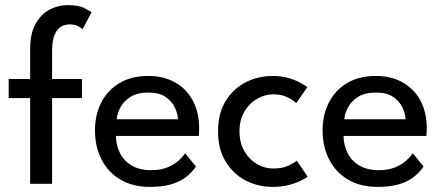

<svg xmlns="http://www.w3.org/2000/svg" viewBox="-20 -720 1735 752"><path d="M14 -410.5H98V-527Q98 -589.5 119.8 -627.5Q141.5 -665.5 175.2 -682.8Q209 -700 244.5 -700Q287.5 -700 310.8 -688Q334 -676 338.5 -672L303.5 -605.5Q301 -608.5 288 -616.5Q275 -624.5 252.5 -624.5Q236 -624.5 220.5 -616.5Q205 -608.5 194.5 -585.5Q184 -562.5 184 -517V-410.5H301V-336H184V0H98V-336H14Z M434 -187.5Q434.5 -150.5 450 -120Q465.5 -89.5 496.2 -71.5Q527 -53.5 572 -53.5Q610 -53.5 636.8 -64.8Q663.5 -76 680.5 -91.8Q697.5 -107.5 705 -120L747.5 -67.5Q731 -43.5 707.2 -25.5Q683.5 -7.5 649.5 2.2Q615.5 12 566.5 12Q500.5 12 452.2 -16.2Q404 -44.5 378 -94.8Q352 -145 352 -210Q352 -270 376.5 -318.2Q401 -366.5 447.8 -394.5Q494.5 -422.5 560.5 -422.5Q621 -422.5 665.8 -397.2Q710.5 -372 735.2 -326Q760 -280 760 -216Q760 -212 759.5 -201.8Q759 -191.5 758.5 -187.5ZM677 -253Q676.5 -273.5 665.2 -298Q654 -322.5 629 -340Q604 -357.5 561.5 -357.5Q517.5 -357.5 490.8 -340.5Q464 -323.5 451.5 -299.2Q439 -275 437 -253Z M1049.5 -60Q1088.5 -60 1112.5 -72.5Q1136.5 -85 1142.5 -90.5L1185 -28Q1180 -23.5 1161.2 -13.8Q1142.5 -4 1113.2 4Q1084 12 1047 12Q990.5 12 942 -13.2Q893.5 -38.5 863.8 -87Q834 -135.5 834 -205.5Q834 -276 863.8 -324.2Q893.5 -372.5 942 -397.5Q990.5 -422.5 1047 -422.5Q1083.5 -422.5 1112 -413.8Q1140.5 -405 1159 -394.5Q1177.5 -384 1183.5 -378.5L1140.5 -316Q1136.5 -320 1125.2 -328.2Q1114 -336.5 1095 -343.5Q1076 -350.5 1049.5 -350.5Q1017.5 -350.5 987.2 -333.2Q957 -316 937.5 -283.5Q918 -251 918 -205.5Q918 -160 937.5 -127.2Q957 -94.5 987.2 -77.2Q1017.5 -60 1049.5 -60Z M1325.5 -187.5Q1326 -150.5 1341.5 -120Q1357 -89.5 1387.8 -71.5Q1418.5 -53.5 1463.5 -53.5Q1501.5 -53.5 1528.2 -64.8Q1555 -76 1572 -91.8Q1589 -107.5 1596.5 -120L1639 -67.5Q1622.5 -43.5 1598.8 -25.5Q1575 -7.5 1541 2.2Q1507 12 1458 12Q1392 12 1343.8 -16.2Q1295.5 -44.5 1269.5 -94.8Q1243.5 -145 1243.5 -210Q1243.5 -270 1268 -318.2Q1292.5 -366.5 1339.2 -394.5Q1386 -422.5 1452 -422.5Q1512.5 -422.5 1557.2 -397.2Q1602 -372 1626.8 -326Q1651.5 -280 1651.5 -216Q1651.5 -212 1651 -201.8Q1650.5 -191.5 1650 -187.5ZM1568.5 -253Q1568 -273.5 1556.8 -298Q1545.5 -322.5 1520.5 -340Q1495.5 -357.5 1453 -357.5Q1409 -357.5 1382.2 -340.5Q1355.5 -323.5 1343 -299.2Q1330.5 -275 1328.5 -253Z"/></svg>

Font: League Spartan Thin
Style: Regular
Weight: 400
Version: Version 2.002